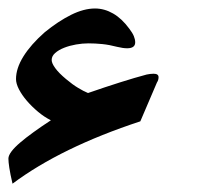

<svg xmlns="http://www.w3.org/2000/svg" viewBox="-20 -487 470 457"><path d="M314 -198.2Q125.5 -136.2 9.8 -49.8Q4.4 -72.8 2.2 -87.4Q0 -102.1 0 -109.4Q0 -116.7 7.3 -126.5Q14.6 -136.2 28.1 -147.7Q41.5 -159.2 60.1 -172.6Q78.6 -186 101.1 -200.7Q85.4 -208.5 70.6 -220.9Q55.7 -233.4 43.9 -247.1Q32.2 -260.7 25.1 -274.4Q18.1 -288.1 18.1 -298.8Q18.1 -324.2 35.6 -352.5Q53.2 -380.9 86.4 -410.2Q118.7 -436.5 149.2 -451.7Q179.7 -466.8 206.1 -466.8Q228.5 -466.8 249.3 -454.8Q270 -442.9 287.6 -418.9Q295.4 -408.7 298.6 -400.9Q301.8 -393.1 301.8 -386.2Q301.8 -372.1 282.7 -372.1Q277.3 -372.1 271.5 -373Q265.6 -374 258.8 -375.5Q240.2 -380.4 223.4 -382.1Q206.5 -383.8 190.4 -383.8Q176.3 -383.8 160.9 -381.1Q145.5 -378.4 132.6 -373.3Q119.6 -368.2 111.3 -360.8Q103 -353.5 103 -344.2Q103 -336.4 111.6 -324.7Q120.1 -313 137.2 -298.8Q152.8 -285.6 166.3 -277.6Q179.7 -269.5 189.5 -265.6Q230.5 -279.8 265.9 -291Q301.3 -302.2 329.1 -309.6Q333.5 -310.5 337.6 -311Q341.8 -311.5 345.7 -311.5Q357.4 -311.5 357.4 -303.2Q357.4 -296.4 353.5 -290.5Z"/></svg>

Font: XB Zar
Style: Bold
Weight: 700
Designer: Behnam
Foundry: Irmug
Version: Version 8.005 2009